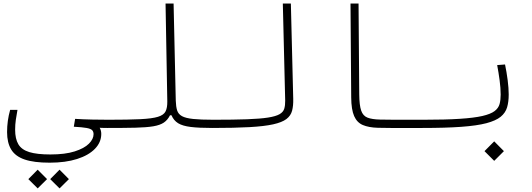

<svg xmlns="http://www.w3.org/2000/svg" viewBox="-20 -713 2970 1072"><path d="M257.3 195.3Q169.4 195.3 117.4 177.5Q65.4 159.7 42.5 121.8Q19.5 84 19.5 24.4Q19.5 -38.6 36.6 -99.6H77.6Q72.3 -71.3 68.4 -44.4Q64.5 -17.6 64.5 11.2Q64.5 62 82.5 92.5Q100.6 123 143.6 136.2Q186.5 149.4 261.2 149.4Q343.8 149.4 397.2 132.3Q450.7 115.2 476.6 89.1Q502.4 63 502.4 36.1Q502.4 22.5 494.9 14.2Q487.3 5.9 463.6 1.5Q439.9 -2.9 392.1 -5.4L399.4 -49.3Q444.3 -46.4 496.3 -45.4Q548.3 -44.4 585.9 -44.4Q612.3 -44.4 622.1 -40.8Q631.8 -37.1 631.8 -24.4Q631.8 -8.3 619.6 -3.4Q607.4 1.5 580.1 1.5Q568.4 1.5 557.4 1.2Q546.4 1 536.6 0.5Q545.4 15.6 545.4 34.7Q545.4 81.5 510 117.9Q474.6 154.3 410.2 174.8Q345.7 195.3 257.3 195.3ZM190.4 338.9 138.2 287.1 190.4 234.4 242.7 287.1ZM312.5 338.9 260.3 287.1 312.5 234.4 364.7 287.1Z M580.1 1.5Q551.8 1.5 551.8 -23.4Q551.8 -37.6 561.5 -41Q571.3 -44.4 585.9 -44.4Q697.3 -44.4 763.2 -47.6Q829.1 -50.8 861.8 -60.8Q894.5 -70.8 904.5 -91.3Q914.6 -111.8 914.1 -146.5L904.3 -693.4H949.2L961.4 -150.9Q962.4 -117.7 969 -96.7Q975.6 -75.7 996.1 -64.5Q1016.6 -53.2 1058.6 -48.8Q1100.6 -44.4 1171.9 -44.4Q1208.5 -44.4 1208.5 -23.4Q1208.5 -7.3 1198 -2.9Q1187.5 1.5 1166 1.5Q1090.3 1.5 1044.7 -4.2Q999 -9.8 974.4 -25.1Q949.7 -40.5 937.5 -69.3H929.2Q916 -43 894.8 -28.6Q873.5 -14.2 835.7 -7.8Q797.9 -1.5 736.1 0Q674.3 1.5 580.1 1.5Z M1166 1.5Q1139.2 1.5 1139.2 -21Q1139.2 -35.2 1148.2 -39.8Q1157.2 -44.4 1171.9 -44.4Q1285.2 -44.4 1359.1 -47.1Q1433.1 -49.8 1476.6 -56.6Q1520 -63.5 1540.8 -75.4Q1561.5 -87.4 1567.1 -106.2Q1572.8 -125 1572.3 -151.4L1559.1 -693.4H1604L1617.2 -161.1Q1618.2 -122.6 1610.8 -94.7Q1603.5 -66.9 1579.1 -48.3Q1554.7 -29.8 1505.1 -18.8Q1455.6 -7.8 1373 -3.2Q1290.5 1.5 1166 1.5Z M2337.9 1.5Q2321.8 1.5 2305.4 1.5Q2289.1 1.5 2272.9 1.5Q2224.6 2 2177.7 1.7Q2130.9 1.5 2089.8 0.5Q2038.6 -1 2005.9 -14.9Q1973.1 -28.8 1957.3 -64.9Q1941.4 -101.1 1940.9 -168.9L1937 -693.4H1981.9L1985.8 -186Q1986.3 -125 1996.6 -95.5Q2006.8 -65.9 2032 -56.2Q2057.1 -46.4 2102.1 -45.4Q2140.6 -44.4 2184.8 -44.4Q2229 -44.4 2282.7 -44.4Q2297.4 -44.4 2312.5 -44.4Q2327.6 -44.4 2343.8 -44.4Q2350.6 -44.4 2355.7 -39.6Q2360.8 -34.7 2360.8 -23.4Q2360.8 1.5 2337.9 1.5Z M2337.9 1.5Q2326.7 1.5 2326.7 -23.9Q2326.7 -44.4 2343.8 -44.4Q2466.8 -44.4 2546.6 -49.6Q2626.5 -54.7 2673.1 -65.4Q2719.7 -76.2 2741.5 -92.8Q2763.2 -109.4 2769.3 -132.1Q2775.4 -154.8 2775.4 -184.6Q2775.4 -221.2 2769.5 -264.9Q2763.7 -308.6 2755.9 -349.6L2799.8 -353Q2808.6 -311 2814.5 -265.6Q2820.3 -220.2 2820.3 -185.5Q2820.3 -144.5 2811.3 -113.8Q2802.2 -83 2775.4 -61Q2748.5 -39.1 2695.6 -25.1Q2642.6 -11.2 2555.4 -4.9Q2468.3 1.5 2337.9 1.5ZM2739.3 185.1 2685.1 130.9 2739.3 76.2 2793.5 130.9Z"/></svg>

Font: Cascadia Mono NF ExtraLight
Style: Regular
Weight: 200
Monospace: yes
Designer: Aaron Bell
Foundry: Saja Typeworks
Version: Version 2404.023; ttfautohint (v1.8.4)